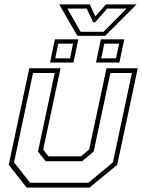

<svg xmlns="http://www.w3.org/2000/svg" viewBox="-20 -849 644 869"><path d="M100.5 0 19.5 -103 112.5 -540H254L175.5 -172L199.5 -141.5H346.5L383.5 -172L462 -540H603.5L510.5 -103L385.5 0ZM116 -22H380L491 -114L577 -518.5H479.5L404 -163L352 -119.5H186.5L152 -163L227.5 -518.5H129.5L43.5 -114ZM414.5 -566 436.5 -671H542.5L520.5 -566ZM206.5 -566 228.5 -671H334.5L312.5 -566ZM230 -585H297L310.5 -651.5H244ZM438.5 -585H505L519 -651.5H452ZM330 -687 248 -829H386.5L411.5 -775L459.5 -829H598L456 -687ZM345 -705H448.5L552.5 -810H465L410 -748H402L372.5 -810H285Z"/></svg>

Font: Tourney Thin ExtraLight
Style: Italic
Weight: 250
Italic angle: -12°
Version: Version 1.015